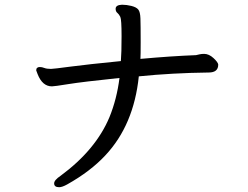

<svg xmlns="http://www.w3.org/2000/svg" viewBox="-20 -741 1040 805"><path d="M228 43.9Q207 43.9 207 27.8Q207 14.2 233.9 -3.9Q381.8 -112.8 439 -250Q469.7 -325.2 481 -414.1Q325.7 -397.9 266.8 -388.4Q208 -378.9 197.8 -378.9Q157.7 -378.9 137.7 -430.2L131.8 -445.8Q131.8 -460 147 -460Q155.8 -460 165.8 -456.1Q175.8 -452.1 193.8 -452.1Q203.6 -452.1 275.6 -461.7Q347.7 -471.2 486.8 -484.9Q489.7 -519 489.7 -589.8Q489.7 -659.2 484.4 -670.2Q479 -681.2 471.9 -687Q464.8 -692.9 464.8 -704.1Q464.8 -720.2 491.7 -721.2Q510.7 -721.2 531.2 -716.1Q551.8 -710.9 559.8 -700.9Q567.9 -690.9 568.8 -663.6Q569.8 -636.2 569.8 -564Q569.8 -508.8 568.8 -494.1Q698.7 -505.9 801.8 -509.8Q808.6 -511.2 816.7 -513.2Q824.7 -515.1 835.9 -515.1Q856 -515.1 875 -497.6Q894 -480 895 -470.2Q895 -437 855 -437Q701.7 -435.1 562 -420.9Q541 -216.8 421.9 -89.8Q359.9 -22.9 261.7 32.2Q240.7 43.9 228 43.9Z"/></svg>

Font: LXGW WenKai GB Screen
Style: Regular
Weight: 400
Designer: LXGW / Fontworks Inc.
Foundry: LXGW / Fontworks Inc.
Version: Version 1.321;February 19, 2024;FontCreator 14.0.0.2901 64-b